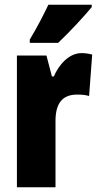

<svg xmlns="http://www.w3.org/2000/svg" viewBox="-20 -786 415 806"><path d="M365 -756V-766H183C162 -722 137 -673 105 -620V-606H224C274 -653 337 -722 365 -756ZM322 -563C267 -563 225 -510 206 -465H198L175 -553H51V0H213V-278C213 -350 240 -389 304 -389C325 -389 341 -387 354 -383L367 -557C347 -562 335 -563 322 -563Z"/></svg>

Font: Noto Sans Arabic UI XCn Bk
Style: Regular
Weight: 900
Width: 2
Designer: Monotype Design Team, Nadine Chahine and Nizar Qandah
Foundry: Monotype Imaging Inc.
Version: Version 2.010